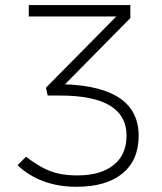

<svg xmlns="http://www.w3.org/2000/svg" viewBox="-20 -713 626 743"><path d="M276.4 9.8Q136.7 9.8 47.9 -73.7L80.6 -106.4Q114.7 -80.6 144.3 -64.7Q173.8 -48.8 205.8 -41.5Q237.8 -34.2 278.8 -34.2Q369.6 -34.2 419.7 -74.5Q469.7 -114.7 469.7 -188Q469.7 -343.3 211.9 -343.3H164.6L157.7 -373.5L430.2 -649.4H91.3V-693.4H484.4V-643.1L231.4 -386.7Q516.6 -376.5 516.6 -187.5Q516.6 -93.3 453.9 -41.7Q391.1 9.8 276.4 9.8Z"/></svg>

Font: Cascadia Code ExtraLight
Style: Regular
Weight: 200
Monospace: yes
Designer: Aaron Bell
Foundry: Saja Typeworks
Version: Version 2407.024; ttfautohint (v1.8.4)